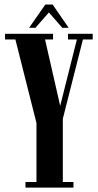

<svg xmlns="http://www.w3.org/2000/svg" viewBox="-20 -854 445 874"><path d="M96 0V-25.5H146V-294L50 -674.5H3V-700H221.5V-674.5H185L254 -372L330 -674.5H289.5V-700H402V-674.5H357.5L266 -313.5V-25.5H314.5V0ZM112.5 -727.5 186.5 -833.5H219.5L292.5 -727.5H263.5L202.5 -797.5L141.5 -727.5Z"/></svg>

Font: Imbue 50pt
Style: Bold
Weight: 700
Designer: Tyler Finck
Foundry: Etcetera Type Company
Version: Version 1.102; ttfautohint (v1.8.3)